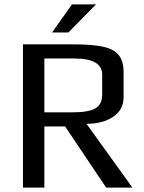

<svg xmlns="http://www.w3.org/2000/svg" viewBox="-20 -850 652 870"><path d="M306 -830H415L290 -703H216ZM84 -649H312Q398 -649 446.5 -638.5Q495 -628 517.5 -601Q540 -574 540 -522V-410Q540 -352 492.5 -320.5Q445 -289 372 -289L580 0H461L275 -277H181V0H84ZM308 -341Q380 -341 411.5 -358.5Q443 -376 443 -422V-512Q443 -585 317 -585H181V-341Z"/></svg>

Font: Play
Style: Regular
Weight: 400
Designer: Jonas Hecksher (Cyrillic expansion: Cyreal)
Foundry: Jonas Hecksher, Playtype, e-types AS
Version: Version 2.101; ttfautohint (v1.5.65-e2d9)